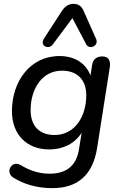

<svg xmlns="http://www.w3.org/2000/svg" viewBox="-20 -788 632 997"><path d="M251 189C385 189 462 119 484 -18L550 -438C556 -474 542 -495 512 -495C481 -495 462 -480 458 -448L450 -396C424 -464 363 -497 289 -497C134 -497 42 -362 42 -211C42 -89 119 -12 236 -12C308 -12 369 -43 404 -99L390 -12C376 75 322 114 238 114C181 114 133 97 87 69C40 42 5 107 49 134C102 168 172 189 251 189ZM264 -87C184 -87 139 -134 139 -216C139 -325 197 -421 302 -421C382 -421 428 -373 428 -293C428 -184 369 -87 264 -87ZM479 -586 414 -732C403 -757 386 -768 362 -768C337 -768 318 -756 302 -732L208 -587C185 -550 232 -528 254 -557L356 -694L427 -559C443 -527 495 -549 479 -586Z"/></svg>

Font: SN Pro Medium
Style: Italic
Weight: 400
Italic angle: -9°
Designer: Tobias Whetton
Foundry: Supernotes
Version: Version 1.001;Glyphs 3.2 (3249)